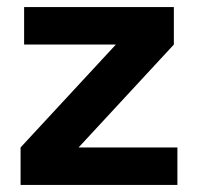

<svg xmlns="http://www.w3.org/2000/svg" viewBox="-20 -523 559 543"><path d="M481.7 0H38.2V-106L307.7 -397H48.2V-503H471.7V-397L202.3 -106H481.7Z"/></svg>

Font: Wix Madefor Display
Style: Regular
Weight: 400
Designer: Dalton Maag Ltd
Foundry: Dalton Maag Ltd
Version: Version 3.100